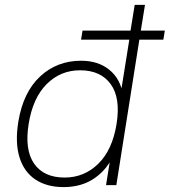

<svg xmlns="http://www.w3.org/2000/svg" viewBox="-20 -756 693 784"><path d="M240 8Q171 8 124.5 -23Q78 -54 59.5 -114Q41 -174 55 -260Q75 -380 144 -444Q213 -508 311 -508Q381 -508 426.5 -471Q472 -434 482 -369H472L508 -594H311L317 -631H513L530 -736H572L555 -631H653L647 -594H549L455 0H413L434 -131H448Q420 -66 367 -29Q314 8 240 8ZM244 -31Q324 -31 381.5 -87.5Q439 -144 456 -250Q473 -356 432 -412.5Q391 -469 307 -469Q227 -469 170.5 -412.5Q114 -356 97 -250Q80 -144 119.5 -87.5Q159 -31 244 -31Z"/></svg>

Font: Mulish ExtraLight ExtraLight
Style: Italic
Weight: 250
Italic angle: -9°
Version: Version 3.603